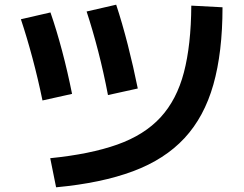

<svg xmlns="http://www.w3.org/2000/svg" viewBox="-20 -768 1040 818"><path d="M194 -94Q364 -111 479.5 -152Q595 -193 664 -268Q733 -343 763.5 -459.5Q794 -576 795 -744L928 -737Q928 -545 889 -407.5Q850 -270 766 -179.5Q682 -89 547 -38.5Q412 12 219 30ZM161 -340Q142 -432 118.5 -520Q95 -608 69 -686L195 -715Q221 -640 244.5 -551.5Q268 -463 287 -368ZM440 -363Q422 -458 398.5 -549Q375 -640 349 -719L475 -748Q501 -669 524.5 -577Q548 -485 567 -391Z"/></svg>

Font: M PLUS 1 Code
Style: Regular
Weight: 400
Designer: Coji Morishita
Foundry: UNDERFOREST DESIGN
Version: Version 1.005